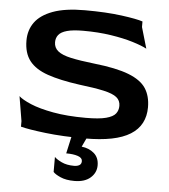

<svg xmlns="http://www.w3.org/2000/svg" viewBox="-56 -661 819 932"><g transform="rotate(5 353.0 -195.0)"><path d="M374 10Q265 10 181 0Q97 -10 60 -20V-47L40 -167Q57 -151 99.5 -133Q142 -115 210 -102.5Q278 -90 369 -90Q434 -90 468 -99Q502 -108 514.5 -124Q527 -140 527 -162Q527 -188 508 -203.5Q489 -219 444 -229Q399 -239 323 -248Q229 -261 168.5 -282Q108 -303 79 -340.5Q50 -378 50 -439Q50 -490 77.5 -528Q105 -566 164.5 -588Q224 -610 320 -610Q424 -610 499 -600Q574 -590 603 -580V-553L633 -450Q609 -463 563.5 -477Q518 -491 456 -500.5Q394 -510 321 -510Q271 -510 242 -502Q213 -494 201 -479Q189 -464 189 -443Q189 -416 209.5 -399.5Q230 -383 273.5 -373.5Q317 -364 387 -356Q496 -344 556.5 -320.5Q617 -297 641.5 -259.5Q666 -222 666 -167Q666 -124 648.5 -90.5Q631 -57 595 -34.5Q559 -12 504 -1Q449 10 374 10ZM341 220Q300 220 273 208Q246 196 237 185V112Q247 123 272 135Q297 147 333 147Q349 147 359 141Q369 135 369 121Q369 105 347 97.5Q325 90 290 90L310 0H386L362 51Q398 55 422.5 76Q447 97 447 135Q447 171 419 195.5Q391 220 341 220Z"/></g></svg>

Font: Red Rose SemiBold
Style: Regular
Weight: 600
Designer: Jaikishan Patel
Version: Version 2.000